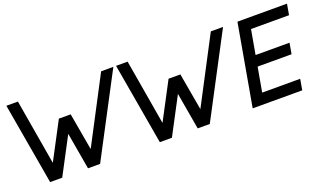

<svg xmlns="http://www.w3.org/2000/svg" viewBox="-65 -964 2218 1329"><g transform="rotate(-20 1043.5 -300.0)"><path d="M356 -271 403 0H492L808 -600H718L466 -119L418 -392H331L187 -119L105 -600H20L124 0H213Z M1164 -271 1211 0H1300L1616 -600H1526L1274 -119L1226 -392H1139L995 -119L913 -600H828L932 0H1021Z M1616 0H1981L1995 -80H1715L1747 -260H1997L2011 -340H1761L1793 -520H2073L2087 -600H1722Z"/></g></svg>

Font: Gauge
Style: Italic
Weight: 400
Italic angle: -80°
Designer: Daniel Pimley
Foundry: Daniel Pimley
Version: Version 1.000;PS 001.001;hotconv 1.0.56